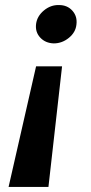

<svg xmlns="http://www.w3.org/2000/svg" viewBox="-20 -507 360 761"><path d="M172 234 226 -244H123L14 234ZM283 -410Q287 -442 267 -464.5Q247 -487 214 -487Q181 -488 154 -465.5Q127 -443 123 -412Q119 -380 139.5 -358Q160 -336 193 -335Q226 -335 253 -357Q280 -379 283 -410Z"/></svg>

Font: Jost SemiBold
Style: Italic
Weight: 600
Italic angle: -5°
Version: Version 3.710